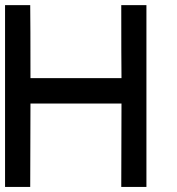

<svg xmlns="http://www.w3.org/2000/svg" viewBox="-20 -740 700 760"><path d="M0 -719.7Q25.4 -719.7 99.6 -719.7Q100.6 -647.5 100.6 -430.7Q190.4 -430.7 460.9 -430.7Q460 -502.9 460 -719.7Q485.4 -719.7 559.6 -719.7Q559.6 -540 559.6 0Q535.2 0 460 0Q460 -83 460.9 -330.1Q370.1 -330.1 100.6 -330.1Q100.6 -248 99.6 0Q75.2 0 0 0Q0 -179.7 0 -719.7Z"/></svg>

Font: Encounter VC
Style: Regular
Weight: 400
Designer: Silver Alicorn
Version: Version 1.0